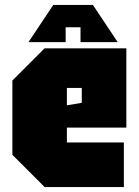

<svg xmlns="http://www.w3.org/2000/svg" viewBox="-20 -755 560 775"><path d="M30 -130V-430L160 -560H490V-240H250V-180H480V0H160ZM250 -330 310 -340V-400H250ZM245 -585H95L195 -735H355L455 -585H305V-645H245Z"/></svg>

Font: Tektur Condensed Black
Style: Regular
Weight: 900
Width: 3
Designer: Adam Jagosz
Foundry: Adam Jagosz
Version: Version 1.005;gftools[0.9.30]